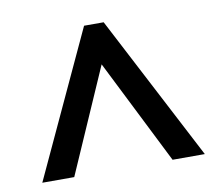

<svg xmlns="http://www.w3.org/2000/svg" viewBox="-59 -787 689 598"><g transform="rotate(-10 286.0 -488.5)"><path d="M29 -259 242 -718H304L543 -259H441L275 -590L130 -259Z"/></g></svg>

Font: Noto Sans Bassa Vah SemiBold
Style: Regular
Weight: 600
Designer: Monotype Design Team
Foundry: Monotype Imaging Inc.
Version: Version 2.002; ttfautohint (v1.8.4.7-5d5b)